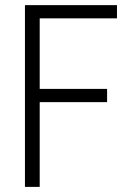

<svg xmlns="http://www.w3.org/2000/svg" viewBox="-20 -731 506 751"><path d="M398.9 -331.5H135.3V0H77.6V-710.9H437.5V-659.2H135.3V-383.3H398.9Z"/></svg>

Font: RobotoCondensed-Light
Style: Light
Weight: 300
Designer: Google
Version: Version 1.200311; 2013